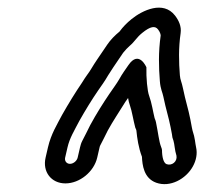

<svg xmlns="http://www.w3.org/2000/svg" viewBox="-20 -713 523 491"><path d="M158.9 -294C150.3 -294 144.6 -301.4 146.6 -310L152.6 -336C158.2 -360.3 169.8 -378.6 183.3 -404.6C198.3 -431.1 214.7 -458 231 -481.7C238.7 -493 246.8 -503.4 256.9 -521C264.5 -533.5 274.6 -547.9 283.3 -560.9L294.9 -578C300.7 -585.3 306.4 -591.1 311.5 -595.6C325.2 -607.3 328.7 -616.6 343.5 -628.7C364.9 -646.2 376.8 -647.3 384.1 -637.8C389.2 -631.1 390.7 -625.8 390.9 -622.2C384.8 -579.3 386 -540.5 388.8 -505.7C390.3 -484.9 395.8 -476.3 397.7 -466L402.8 -443.2C409.4 -418.5 415.4 -394.6 419.7 -369.8C420.2 -363.3 421.1 -359.5 423.6 -353.2C426.5 -343.9 426.6 -329.5 431.3 -314.7C433.9 -299.7 419.4 -288.4 406.1 -293.2C400.4 -295.3 395.5 -304.5 394.4 -323.8C394.7 -331 393.2 -334.7 391.9 -337.6C386.6 -350.8 384.1 -375.5 379.7 -396.1C378.9 -402.1 376.6 -408.4 375.3 -411.2C371.4 -426.7 368.2 -449.5 361.4 -468C356.8 -480 353.6 -514.4 354.4 -540.9C354.4 -540.9 335.3 -586.3 308.2 -546.2C302.1 -537.1 292.1 -523.8 284.9 -510.4C278.2 -498.7 269.1 -486.9 259.2 -472.2C243.1 -448.3 226.4 -422.1 210.7 -393C202.9 -377.4 197.8 -366.8 190.6 -353.2C187.7 -347.7 185.9 -341.7 184.6 -336L178.6 -310C176.6 -301.4 167.5 -294 158.9 -294ZM147.3 -244C183.7 -244 220.2 -273.6 228.6 -310L234.6 -336C235 -337.9 235.4 -339 235.6 -339.7C242.4 -352.4 248.3 -364.7 255.5 -379C268.1 -402.3 284.4 -426.3 300.5 -452.4C302 -454.5 305.1 -459 307.5 -462.4C308.4 -456.7 310.3 -448.2 312.7 -442C317.2 -429.7 321 -405.2 325.9 -386.8C326.6 -384.5 328.5 -381.7 328.8 -379.1C330.8 -359.3 334.1 -335.6 343 -312.1C344 -290.9 347.6 -257.3 379.3 -245.8C415 -232.9 455.4 -255.3 473.1 -287.2C481.7 -302.5 485.2 -320.2 481.4 -336.6C479 -346.7 479.2 -359.1 472.3 -379.4C471.6 -381.6 471.2 -383.9 470.6 -387.3C466 -414.7 459.7 -439.4 452.9 -464.8L448.2 -485.9C444.7 -503.5 440.9 -508.3 440 -520.3C437.3 -554.2 436.4 -590.8 441.9 -628.1C444.5 -645.8 436.9 -661.1 427.6 -673.2C397.6 -712.2 344.4 -686.9 316.2 -664C304 -654 294.9 -644.8 285.6 -632.2C274.3 -623 262.6 -611.2 254.5 -599.2L242.3 -581.2C233.9 -568.7 222.9 -553.2 213.4 -537.2C207.8 -527.3 200 -518.8 189.6 -501.4C173.1 -477.3 154.7 -447.3 138.9 -419.4C126.7 -395.8 110.6 -370.9 102.6 -336L96.6 -310C88.2 -273.7 111 -244 147.3 -244Z"/></svg>

Font: HoneyBee
Style: StrIt
Weight: 700
Foundry: Cannot Into Space Fonts
Version: Version 0.89